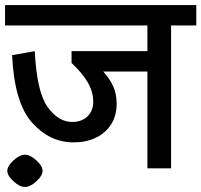

<svg xmlns="http://www.w3.org/2000/svg" viewBox="-30 -668 799 762"><path d="M18 -449 108 -465Q116 -304 158.5 -244Q201 -184 257 -184Q294 -184 317 -206Q340 -228 340 -264Q340 -304 318 -341.5Q296 -379 254 -418V-465H555V-567H-10V-648H749V-567H649V0H555V-384H380Q405 -356 419 -326Q433 -296 433 -256Q433 -187 386 -145Q339 -103 262 -103Q167 -103 97 -181.5Q27 -260 18 -449ZM-1 10Q-1 -9 23.5 -31.5Q48 -54 69 -54Q90 -54 114.5 -31.5Q139 -9 139 10Q139 29 114.5 51.5Q90 74 69 74Q48 74 23.5 51.5Q-1 29 -1 10Z"/></svg>

Font: Madhuban
Style: Regular
Weight: 400
Designer: jaikishan Patel
Foundry: MagicType
Version: Version 1.000